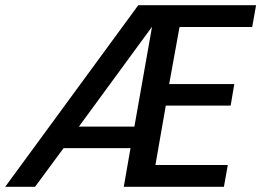

<svg xmlns="http://www.w3.org/2000/svg" viewBox="-42 -720 1007 740"><path d="M-22 0 491 -700H945L930 -616H650L610 -396H861L847 -313H597L557 -84H836L821 0H435L461 -149H203L93 0ZM262 -232H476L544 -617Z"/></svg>

Font: Rethink Sans Medium
Style: Italic
Weight: 500
Italic angle: -10°
Designer: The Rethink Sans project authors (Hans Thiessen). DM Sans designed by Colophon Foundry.
Foundry: Rethink Communications LLC
Version: Version 1.001